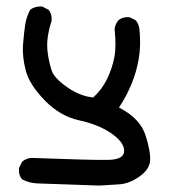

<svg xmlns="http://www.w3.org/2000/svg" viewBox="-20 -455 540 598"><path d="M290 123Q121.1 117.2 95.7 116.2Q70.3 115.2 48.8 103.5Q37.1 89.8 39.1 68.4L48.8 48.8Q64.5 35.2 85.9 37.1Q266.6 43.9 316.9 43Q367.2 42 366.7 14.6Q366.2 -12.7 326.2 -40Q286.1 -67.4 227.1 -80.1Q168 -92.8 120.1 -141.6Q72.3 -190.4 60.5 -234.4Q48.8 -278.3 51.8 -316.4Q54.7 -354.5 58.6 -378.9Q62.5 -403.3 74.2 -424.8Q89.8 -436.5 111.3 -434.6L130.9 -424.8Q142.6 -411.1 140.6 -389.6Q132.8 -366.2 128.9 -340.8Q125 -315.4 128.9 -288.1Q132.8 -260.7 140.6 -236.3Q148.4 -211.9 189 -183.6Q229.5 -155.3 270.5 -151.4Q297.9 -176.8 313.5 -209Q329.1 -241.2 335.9 -275.4Q342.8 -309.6 336.9 -364.3Q338.9 -379.9 348.6 -391.6Q362.3 -403.3 383.8 -401.4L403.3 -391.6Q415 -376 415 -354.5Q418.9 -312.5 412.1 -272Q405.3 -231.4 389.6 -193.4Q374 -155.3 350.6 -120.1Q417 -85.9 433.6 -32.7Q450.2 20.5 447.3 47.4Q444.3 74.2 413.1 95.7Q381.8 117.2 351.6 119.1Q321.3 121.1 290 123Z"/></svg>

Font: NaikaiFont
Style: Regular-Lite
Weight: 400
Version: Version 1.67